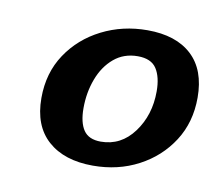

<svg xmlns="http://www.w3.org/2000/svg" viewBox="-48 -738 479 422"><g transform="rotate(10 192.0 -527.0)"><path d="M183 -370Q119 -370 82.5 -402.5Q46 -435 46 -497Q46 -553 74 -595Q102 -637 148.5 -660.5Q195 -684 250 -684Q314 -684 349 -651.5Q384 -619 384 -557Q384 -502 357 -460Q330 -418 284.5 -394Q239 -370 183 -370ZM191 -425Q236 -425 264.5 -463.5Q293 -502 293 -555Q293 -587 281 -605.5Q269 -624 239 -624Q208 -624 186 -605.5Q164 -587 152.5 -556.5Q141 -526 141 -491Q141 -459 152.5 -442Q164 -425 191 -425Z"/></g></svg>

Font: Sansita Swashed Medium
Style: Regular
Weight: 500
Designer: Pablo Cosgaya
Foundry: Omnibus-Type
Version: Version 1.003; ttfautohint (v1.8.3)